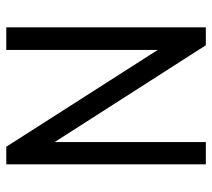

<svg xmlns="http://www.w3.org/2000/svg" viewBox="-52 -623 675 611"><g transform="rotate(90 285.5 -317.5)"><path d="M432 -117V-635H503V0H447L121 -510L139 -519V0H67V-635H124L450 -126Z"/></g></svg>

Font: Gemunu Libre ExtraLight
Style: Regular
Weight: 400
Version: Version 1.100